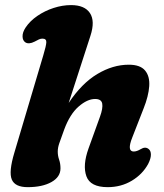

<svg xmlns="http://www.w3.org/2000/svg" viewBox="-20 -740 662 773"><path d="M576.5 -80Q554 -38.5 510.8 -12.5Q467.5 13.5 413.5 13.5Q343.5 13.5 327.8 -30.5Q312 -74.5 336.5 -142.5L382.5 -270Q395 -304.5 391.5 -323Q388 -341.5 363 -341.5Q331.5 -341.5 296.5 -311Q261.5 -280.5 238.5 -218.5Q225 -181.5 218.8 -163.5Q212.5 -145.5 212.5 -129.5Q212.5 -113 218 -97.2Q223.5 -81.5 223.5 -62Q223.5 -27.5 187 -7Q150.5 13.5 91.5 13.5Q40.5 13.5 27.5 -17.2Q14.5 -48 38 -126L154.5 -518Q166 -556 166.5 -570.2Q167 -584.5 150.5 -584.5Q143.5 -584.5 136.5 -581.2Q129.5 -578 119.5 -572.5Q96 -560.5 82 -569.5Q71 -577 70.8 -593.5Q70.5 -610 83 -629Q100.5 -655.5 130.5 -676Q160.5 -696.5 196 -708Q231.5 -719.5 266 -719.5Q321 -719.5 342.2 -687.2Q363.5 -655 344 -595.5L256.5 -325.5Q309 -404.5 371.8 -442Q434.5 -479.5 498.5 -479.5Q544.5 -479.5 564 -456.2Q583.5 -433 580.8 -393Q578 -353 558 -303L512.5 -186.5Q490 -130 518.5 -130Q530.5 -130 546.5 -139.5Q565 -151 578.5 -140Q587.5 -133 587.5 -117.2Q587.5 -101.5 576.5 -80Z"/></svg>

Font: Fraunces 9pt SuperSoft
Style: Bold Italic
Weight: 700
Italic angle: -16°
Version: Version 1.000;[b76b70a41]